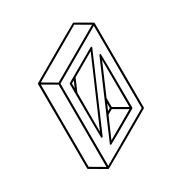

<svg xmlns="http://www.w3.org/2000/svg" viewBox="-206 -982 1143 1208"><g transform="rotate(-30 366.0 -378.5)"><path d="M233.9 75.2Q232.9 75.2 232.4 74.7L230.5 74.2L120.6 10.3Q117.2 8.3 117.2 4.4L115.2 -609.9Q115.7 -613.3 118.7 -614.7Q497.1 -833.5 499 -833.5Q501 -833.5 556.9 -801Q612.8 -768.6 613.3 -768.1Q613.8 -768.1 613.8 -767.6Q614.3 -767.6 614.3 -767.1Q614.3 -766.6 614.7 -766.6V-766.1H615.2L615.7 -764.2L617.7 -149.4Q617.7 -145.5 614.3 -143.6Q235.8 75.2 233.9 75.2ZM227.1 57.1 225.6 -541.5 128.9 -597.7 130.4 0.5ZM231.9 -552.7 596.2 -762.7 499 -819.3 135.3 -609.4ZM240.7 57.1 604.5 -152.8 602.5 -751.5 238.8 -541.5ZM296.4 -116.2Q295.4 -116.2 294.9 -116.7Q292.5 -117.2 291 -118.9Q289.6 -120.6 288.6 -509.3Q288.6 -513.2 292 -515.1Q517.6 -645.5 519 -645.5Q525.9 -645.5 525.9 -639.2Q525.9 -637.2 302.2 -120.6Q300.3 -116.2 296.4 -116.2ZM301.8 -471.7 321.8 -517.1 301.8 -505.4ZM302.7 -154.8 505.4 -623 340.8 -527.8 302.2 -438.5ZM323.7 -49.3Q317.4 -49.3 317.4 -55.7Q317.4 -57.1 391.8 -229Q466.3 -400.9 540.5 -573.7Q542 -577.6 546.9 -577.6Q549.3 -577.6 551.3 -575.7Q553.2 -573.7 554.7 -185.1V-184.6Q554.2 -181.2 551.3 -179.2Q326.2 -49.3 323.7 -49.3ZM411.6 -241.7 431.2 -252.9V-286.6ZM337.9 -71.8 534.7 -185.1 438 -241.2 402.8 -221.2ZM541 -196.8 540 -539.6 444.3 -317.4V-252.9Z"/></g></svg>

Font: 3D Isometric
Style: Regular
Weight: 400
Designer: GGBotNet
Version: 1.10